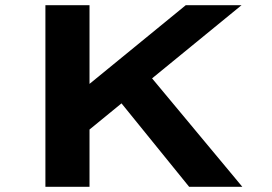

<svg xmlns="http://www.w3.org/2000/svg" viewBox="-20 -720 1050 740"><path d="M269 -175 230 -319 696 -700H911ZM155 0V-700H325V0ZM709 0 418 -359 522 -471 914 0Z"/></svg>

Font: Lexend Tera
Style: Bold
Weight: 700
Designer: Bonnie Shaver-Troup, Thomas Jockin
Foundry: Lexend
Version: Version 1.007